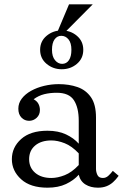

<svg xmlns="http://www.w3.org/2000/svg" viewBox="-20 -860 570 890"><path d="M434 10Q400 10 376 -5Q352 -20 345 -50V-300Q345 -361 322.5 -395.5Q300 -430 243 -430Q212 -430 185.5 -423.5Q159 -417 136 -400Q152 -391 158.5 -378Q165 -365 165 -350Q165 -328 150 -314Q135 -300 115 -300Q94 -300 79.5 -315Q65 -330 65 -356Q65 -382 81 -403Q97 -424 124 -439Q151 -454 184.5 -462Q218 -470 252 -470Q300 -470 339 -456.5Q378 -443 401.5 -409.5Q425 -376 425 -315V-77Q425 -63 431.5 -49Q438 -35 457 -35Q471 -35 482 -45Q493 -55 503 -68L530 -45Q518 -28 504 -15.5Q490 -3 473 3.5Q456 10 434 10ZM200 10Q121 10 78 -29Q35 -68 35 -122Q35 -177 78 -215.5Q121 -254 200 -254Q250 -254 286 -237Q322 -220 345 -194V-149Q313 -183 280 -196Q247 -209 218 -209Q171 -209 143 -185.5Q115 -162 115 -122Q115 -83 143 -59Q171 -35 218 -35Q247 -35 280 -48Q313 -61 345 -95V-50Q322 -24 286 -7Q250 10 200 10ZM266 -539Q226 -539 196 -564Q166 -589 166 -629Q166 -669 196 -694Q226 -719 266 -719Q307 -719 336.5 -694Q366 -669 366 -629Q366 -589 336.5 -564Q307 -539 266 -539ZM268 -564Q288 -564 299.5 -581Q311 -598 311 -629Q311 -661 297.5 -677.5Q284 -694 264 -694Q245 -694 233 -677.5Q221 -661 221 -629Q221 -598 235 -581Q249 -564 268 -564ZM410 -840 271 -700H241L300 -840Z"/></svg>

Font: Brygada 1918
Style: Regular
Weight: 400
Designer: Mateusz Machalski | Borys Kosmynka | Przemek Hoffer
Foundry: NIEPODLEGLA 2018
Version: Version 3.006